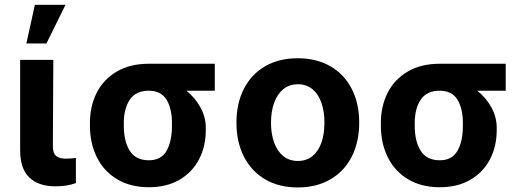

<svg xmlns="http://www.w3.org/2000/svg" viewBox="-20 -784 2221 814"><path d="M206.1 -530.3 204.1 -165Q204.1 -134.3 217.8 -122.8Q231.4 -111.3 259.8 -111.3Q271.5 -111.3 282.5 -112.3Q293.5 -113.3 301.8 -114.3V-7.8Q265.1 5.9 214.8 5.9Q143.6 5.9 104.5 -31.2Q65.4 -68.4 65.4 -147.5V-530.3ZM127.9 -763.7H257.8L176.8 -599.6H91.8Z M610.4 -513.7H890.6V-399.4H770Q807.1 -370.1 829.8 -328.9Q852.5 -287.6 852.5 -242.2V-232.4Q852.5 -164.1 824 -108.9Q795.4 -53.7 741 -22Q686.5 9.8 611.3 9.8Q533.2 9.8 476.8 -23.9Q420.4 -57.6 390.9 -116.9Q361.3 -176.3 361.3 -251V-262.7Q361.3 -335 390.6 -391.8Q419.9 -448.7 476.1 -481.2Q532.2 -513.7 610.4 -513.7ZM611.3 -104.5Q663.1 -104.5 686 -144.5Q709 -184.6 709 -251V-262.7Q709 -324.2 685.8 -361.8Q662.6 -399.4 610.4 -399.4Q555.7 -399.4 530.3 -361.3Q504.9 -323.2 504.9 -262.7V-251Q504.9 -184.6 530.3 -144.5Q555.7 -104.5 611.3 -104.5Z M982.4 -263.7Q982.4 -345.2 1013.9 -407.2Q1045.4 -469.2 1104.2 -503.2Q1163.1 -537.1 1242.2 -537.1Q1321.3 -537.1 1380.4 -503.2Q1439.5 -469.2 1471.2 -407.2Q1502.9 -345.2 1502.9 -263.7Q1502.9 -182.1 1471.2 -119.9Q1439.5 -57.6 1380.4 -23.4Q1321.3 10.7 1242.2 10.7Q1163.1 10.7 1104.5 -23.4Q1045.9 -57.6 1014.2 -119.9Q982.4 -182.1 982.4 -263.7ZM1355.5 -263.7Q1355.5 -311 1342.8 -347.9Q1330.1 -384.8 1304.7 -405.8Q1279.3 -426.8 1243.2 -426.8Q1206.5 -426.8 1180.9 -405.8Q1155.3 -384.8 1142.1 -347.9Q1128.9 -311 1128.9 -263.7Q1128.9 -216.8 1142.1 -179.9Q1155.3 -143.1 1180.9 -122.3Q1206.5 -101.6 1243.2 -101.6Q1279.3 -101.6 1304.7 -122.3Q1330.1 -143.1 1342.8 -179.7Q1355.5 -216.3 1355.5 -263.7Z M1843.8 -513.7H2124V-399.4H2003.4Q2040.5 -370.1 2063.2 -328.9Q2085.9 -287.6 2085.9 -242.2V-232.4Q2085.9 -164.1 2057.4 -108.9Q2028.8 -53.7 1974.4 -22Q1919.9 9.8 1844.7 9.8Q1766.6 9.8 1710.2 -23.9Q1653.8 -57.6 1624.3 -116.9Q1594.7 -176.3 1594.7 -251V-262.7Q1594.7 -335 1624 -391.8Q1653.3 -448.7 1709.5 -481.2Q1765.6 -513.7 1843.8 -513.7ZM1844.7 -104.5Q1896.5 -104.5 1919.4 -144.5Q1942.4 -184.6 1942.4 -251V-262.7Q1942.4 -324.2 1919.2 -361.8Q1896 -399.4 1843.8 -399.4Q1789.1 -399.4 1763.7 -361.3Q1738.3 -323.2 1738.3 -262.7V-251Q1738.3 -184.6 1763.7 -144.5Q1789.1 -104.5 1844.7 -104.5Z"/></svg>

Font: Pretendard Std
Style: Bold
Weight: 700
Designer: Base glyphs from Inter by Rasmus Andersson; Hangeul glyphs from Noto Sans CJK(Source Han Sans) by Jang Soo-young and Kan
Foundry: Kil Hyung-jin
Version: Version 1.309